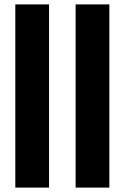

<svg xmlns="http://www.w3.org/2000/svg" viewBox="-20 -851 566 871"><path d="M49.5 0V-831H202.5V0ZM323 0V-831H476V0Z"/></svg>

Font: Merriweather 60pt ExtraBold
Style: Regular
Weight: 800
Version: Version 2.100